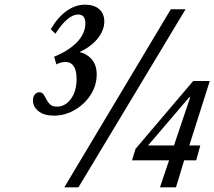

<svg xmlns="http://www.w3.org/2000/svg" viewBox="-20 -801 917 821"><path d="M255 0 710.5 -761.5H773.5L315.5 0ZM544.5 -115.5 559.5 -164.5 806 -454.5H877L789.5 -179H836.5L819 -115.5H767.5L732.5 0H664L703 -115.5ZM613 -179H724L793.5 -385.5H789.5ZM210 -306.5Q169 -306.5 145 -325.2Q121 -344 121 -371.5Q121 -387.5 129 -397Q137 -406.5 148 -406.5Q160 -406.5 166.2 -397.2Q172.5 -388 178.5 -375.8Q184.5 -363.5 194.5 -354.2Q204.5 -345 223.5 -345Q259 -345 283.2 -378Q307.5 -411 307.5 -463Q307.5 -500.5 295 -518.2Q282.5 -536 261 -536Q239.5 -536 221 -525.5L211.5 -558.5Q272.5 -583 308.8 -620.2Q345 -657.5 345 -701Q345 -739 314 -739Q270 -739 217 -657L197 -676Q227.5 -728 265.2 -754.5Q303 -781 343 -781Q382.5 -781 404.2 -761.8Q426 -742.5 426 -709.5Q426 -672 398.2 -637Q370.5 -602 320 -578Q350 -572.5 371.8 -548Q393.5 -523.5 393.5 -482.5Q393.5 -436 367.8 -395.8Q342 -355.5 300 -331Q258 -306.5 210 -306.5Z"/></svg>

Font: Libre Caslon Condensed Medium Italic
Style: Regular
Weight: 500
Italic angle: -22.583°
Designer: Pablo Impallari, Rodrigo Fuenzalida, Katja Schimmel, Ertekin Erdin
Foundry: Pablo Impallari, Rodrigo Fuenzalida
Version: Version 2.000; ttfautohint (v1.8.4.7-5d5b);gftools[0.9.33]